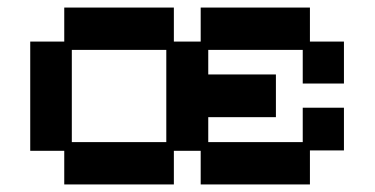

<svg xmlns="http://www.w3.org/2000/svg" viewBox="-20 -476 991 508"><path d="M150 12V-77H60V-366H150V-456H440V-366H511V-456H800V-366H890V-255H781V-344H531V-279H710V-166H531V-100H781V-191H890V-78H800V12H511V-77H440V12ZM170 -100H420V-344H170Z"/></svg>

Font: Pixelify Sans Medium
Style: Regular
Weight: 500
Designer: Stefie Justprince
Foundry: Typecalism Foundryline
Version: Version 1.000;February 13, 2025;FontCreator 15.0.0.3015 64-b